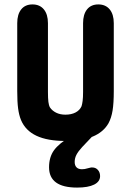

<svg xmlns="http://www.w3.org/2000/svg" viewBox="-20 -627 593 869"><path d="M495 -215V-522Q495 -562 476.5 -584.5Q458 -607 425 -607Q392 -607 374 -584.5Q356 -562 356 -522V-211Q356 -186 354 -170.5Q352 -155 349 -146Q341 -128 322 -118Q303 -108 276 -108Q252 -108 234 -117Q216 -126 206 -141Q201 -150 199 -166Q197 -182 197 -211V-522Q197 -562 178.5 -584.5Q160 -607 127 -607Q94 -607 76 -584.5Q58 -562 58 -522V-215Q58 -166 62 -136Q66 -106 75 -84Q95 -36 145 -12.5Q195 11 276 11Q352 11 400 -9Q448 -29 471 -69Q484 -93 489.5 -126.5Q495 -160 495 -215ZM399 -11H302Q247 22 224.5 53Q202 84 202 130Q202 222 329 222Q379 222 406 208.5Q433 195 433 170Q433 153 423 142Q413 131 398 131Q395 131 392.5 131Q390 131 388 132Q369 137 363.5 138Q358 139 351 139Q335 139 326.5 130.5Q318 122 318 106Q318 89 326 73.5Q334 58 352 38.5Q370 19 399 -11Z"/></svg>

Font: Beiruti ExtraBold
Style: Regular
Weight: 800
Designer: Arlette Boutros
Foundry: Boutros
Version: Version 1.41